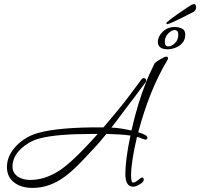

<svg xmlns="http://www.w3.org/2000/svg" viewBox="-20 -863 979 939"><path d="M140 56Q86 56 53 32Q14 5 14 -46Q14 -104 63 -153Q106 -196 167 -213Q217 -227 297 -234Q377 -241 486 -240Q514 -273 532 -294.5Q550 -316 563 -332Q576 -348 588.5 -363.5Q601 -379 617 -401L673 -476Q678 -481 682 -481Q695 -481 695 -469Q695 -468 693 -462L631 -379Q625 -371 611 -353Q597 -335 581 -313Q565 -291 549.5 -271Q534 -251 525 -239Q550 -238 574.5 -234Q599 -230 623 -225Q651 -351 695 -463Q702 -480 711 -500.5Q720 -521 735 -551Q738 -558 762 -572Q785 -586 793 -586Q802 -586 802 -577Q802 -574 797 -566Q711 -423 656 -216Q701 -203 701 -190Q701 -180 690 -180Q689 -180 683 -182.5Q677 -185 672 -186Q664 -190 658 -191.5Q652 -193 650 -194Q636 -134 628.5 -86.5Q621 -39 621 -4Q621 30 631 30Q640 30 655 18Q671 5 674 5Q683 5 683 16Q683 27 664 38Q645 50 631 50Q593 50 593 -13Q593 -45 599 -92Q605 -139 618 -200Q593 -204 563.5 -205.5Q534 -207 500 -208Q485 -189 466 -167Q447 -145 421 -118Q388 -82 366 -60Q344 -38 328.5 -24.5Q313 -11 298 0Q223 56 140 56ZM128 17Q203 17 277 -33Q300 -49 330.5 -76.5Q361 -104 396 -141Q409 -155 424 -170.5Q439 -186 458 -208H430Q344 -208 279 -202.5Q214 -197 170 -185Q145 -178 122.5 -165Q100 -152 83 -136Q41 -96 41 -48Q41 -17 69 2Q93 17 128 17ZM800 -622Q752 -622 752 -659Q752 -684 775.5 -707.5Q799 -731 836 -731Q853 -731 869.5 -723.5Q886 -716 886 -694Q886 -669 872 -653Q858 -637 838 -629.5Q818 -622 800 -622ZM805 -636Q819 -636 835.5 -652Q852 -668 852 -694Q852 -716 833 -716Q820 -716 803 -699.5Q786 -683 786 -657Q786 -636 805 -636ZM799 -745Q794 -745 794 -749Q794 -752 797 -755Q818 -773 852 -796.5Q886 -820 913 -837Q919 -841 924 -842Q929 -843 931 -843Q933 -843 936 -839.5Q939 -836 939 -825Q939 -819 935.5 -814Q932 -809 930 -807Q927 -805 908 -795.5Q889 -786 865.5 -774Q842 -762 822.5 -753.5Q803 -745 799 -745Z"/></svg>

Font: Corinthia
Style: Regular
Weight: 400
Designer: Robert E. Leuschke
Foundry: Robert E. Leuschke
Version: Version 1.013; ttfautohint (v1.8.3)